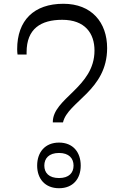

<svg xmlns="http://www.w3.org/2000/svg" viewBox="-20 -985 649 1018"><path d="M314 -336C339 -446 548 -505 548 -730C548 -866 466 -965 316 -965C160 -965 71 -877 71 -724C71 -712 72 -704 73 -696H121V-708C121 -833 197 -880 310 -880C431 -880 481 -808 481 -717C481 -521 258 -464 260 -336ZM293 13C367 13 408 -37 408 -107C408 -178 367 -229 293 -229C219 -229 177 -178 177 -107C177 -37 219 13 293 13ZM293 -41C239 -41 215 -69 215 -107C215 -145 239 -174 293 -174C346 -174 370 -145 370 -107C370 -69 346 -41 293 -41Z"/></svg>

Font: Noto Serif Myanmar SemiCondensed Light
Style: Regular
Weight: 300
Width: 4
Designer: Ben Mitchell and the Monotype Design Team
Foundry: Monotype Imaging Inc.
Version: Version 2.106